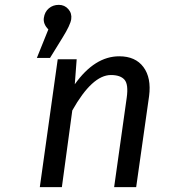

<svg xmlns="http://www.w3.org/2000/svg" viewBox="-20 -771 707 791"><path d="M471.2 -539.1Q538.1 -539.1 571 -494.6Q604 -450.2 594.2 -375L541 0H450.2L502 -368.2Q509.8 -423.3 492.9 -442.6Q476.1 -461.9 437 -461.9Q359.9 -461.9 277.8 -315.9L234.9 0H144L217.8 -526.9H295.9L288.1 -423.8Q370.1 -539.1 471.2 -539.1ZM237.8 -616.2 186 -532.2H131.8L179.2 -649.9Q157.2 -671.9 160.6 -697Q164.1 -722.2 181.2 -736.6Q198.2 -751 222.2 -751Q246.1 -751 261.5 -733.4Q276.9 -715.8 273.4 -691.9Q270 -668 237.8 -616.2Z"/></svg>

Font: FiraSans-Italic
Style: Italic
Weight: 400
Italic angle: -8°
Designer: Carrois Corporate & Edenspiekermann AG
Foundry: Carrois Corporate GbR & Edenspiekermann AG
Version: Version 3.106;PS 003.106;hotconv 1.0.70;makeotf.lib2.5.58329